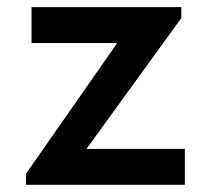

<svg xmlns="http://www.w3.org/2000/svg" viewBox="-20 -512 582 532"><path d="M51.8 0V-30.3L304.7 -392.6H67.4V-492.2H482.4V-461.9L219.7 -99.6H492.2V0Z"/></svg>

Font: Sen SemiBold
Style: Regular
Weight: 600
Designer: Kosal Sen, Philatype
Foundry: Philatype
Version: Version 2.000;gftools[0.9.31]